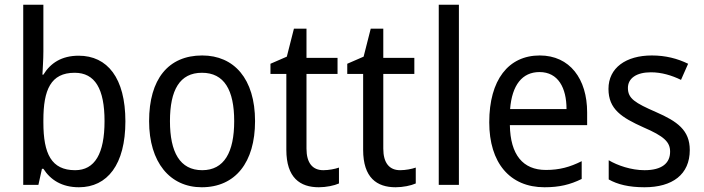

<svg xmlns="http://www.w3.org/2000/svg" viewBox="-20 -780 2971 810"><path d="M163 -563V-760H78V0H142L157 -68H163C193 -21 241 10 313 10C433 10 509 -86 509 -268C509 -451 433 -545 312 -545C240 -545 193 -514 163 -465H159C160 -490 163 -527 163 -563ZM295 -473C381 -473 421 -405 421 -269C421 -132 380 -62 297 -62C197 -62 163 -131 163 -263V-273C163 -401 194 -473 295 -473Z M1056 -269C1056 -448 967 -546 833 -546C690 -546 609 -446 609 -269C609 -95 697 10 831 10C973 10 1056 -95 1056 -269ZM697 -269C697 -400 738 -473 832 -473C926 -473 968 -400 968 -269C968 -138 926 -62 833 -62C739 -62 697 -138 697 -269Z M1344 -62C1299 -62 1273 -92 1273 -153V-468H1404V-536H1273V-659H1220L1190 -541L1121 -511V-468H1188V-148C1188 -30 1246 10 1325 10C1356 10 1390 3 1410 -6V-73C1393 -67 1367 -62 1344 -62Z M1668 -62C1623 -62 1597 -92 1597 -153V-468H1728V-536H1597V-659H1544L1514 -541L1445 -511V-468H1512V-148C1512 -30 1570 10 1649 10C1680 10 1714 3 1734 -6V-73C1717 -67 1691 -62 1668 -62Z M1916 0V-760H1831V0Z M2257 -546C2125 -546 2044 -443 2044 -264C2044 -94 2130 10 2277 10C2340 10 2385 -1 2434 -25V-100C2384 -75 2340 -63 2283 -63C2186 -63 2133 -127 2131 -252H2457V-306C2457 -447 2384 -546 2257 -546ZM2256 -476C2335 -476 2370 -409 2370 -320H2132C2140 -421 2183 -476 2256 -476Z M2890 -147C2890 -231 2837 -268 2748 -307C2659 -346 2629 -364 2629 -409C2629 -449 2664 -475 2726 -475C2771 -475 2814 -462 2853 -443L2883 -511C2838 -533 2788 -546 2730 -546C2621 -546 2547 -494 2547 -405C2547 -319 2603 -284 2694 -243C2782 -205 2807 -181 2807 -140C2807 -92 2773 -62 2699 -62C2643 -62 2585 -82 2548 -104V-23C2585 -2 2633 10 2699 10C2817 10 2890 -44 2890 -147Z"/></svg>

Font: Noto Sans Lao Looped SemiCondensed
Style: Regular
Weight: 400
Width: 4
Designer: Mark Frömberg, Ben Mitchell
Foundry: The Fontpad Ltd
Version: Version 1.002